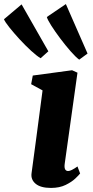

<svg xmlns="http://www.w3.org/2000/svg" viewBox="-106 -913 456 943"><path d="M144.5 10Q93.5 10 69 -10.5Q44.5 -31 49 -62.5Q57 -120.5 70.8 -224.8Q84.5 -329 103 -469L47 -499.5L55 -542L248 -568L274.5 -556L212 -110Q206.5 -73 229 -73Q243 -73 274.5 -95.5L287.5 -61Q282 -53.5 264.2 -36.5Q246.5 -19.5 216.5 -4.8Q186.5 10 144.5 10ZM324 -650 283 -620Q266 -632.5 240.8 -661.2Q215.5 -690 190 -724Q164.5 -758 146 -787Q127.5 -816 124 -829.5L217.5 -893ZM131.5 -661 93.5 -627Q75.5 -637.5 47.2 -663.2Q19 -689 -9.8 -720.2Q-38.5 -751.5 -60 -778.5Q-81.5 -805.5 -86.5 -818.5L0 -891.5Z"/></svg>

Font: Merriweather Black
Style: Italic
Weight: 900
Italic angle: -7.8°
Designer: Eben Sorkin
Foundry: Eben Sorkin
Version: Version 2.200;gftools[0.9.31]